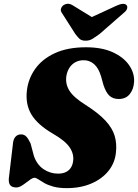

<svg xmlns="http://www.w3.org/2000/svg" viewBox="-20 -960 714 993"><path d="M325.5 13Q284 13 255.5 5Q227 -3 208.5 -13.8Q190 -24.5 178.2 -32.5Q166.5 -40.5 158.5 -40.5Q150 -40.5 139 -33Q128 -25.5 115.2 -15.5Q102.5 -5.5 89.5 2Q76.5 9.5 63.5 9.5Q43.5 9.5 33.8 -1.2Q24 -12 25.5 -36L46.5 -213Q48 -238.5 59.2 -251.8Q70.5 -265 88.5 -265Q105.5 -265 116.2 -253.5Q127 -242 138 -218.5L155.5 -153Q171 -108.5 205 -85.2Q239 -62 280.5 -62Q302.5 -62 318.8 -69.2Q335 -76.5 344.8 -90.2Q354.5 -104 357.5 -122.5Q364.5 -160.5 341.5 -196Q318.5 -231.5 253 -269Q175 -314.5 143 -367Q111 -419.5 119 -491Q126 -553 162.2 -604Q198.5 -655 264.2 -685.2Q330 -715.5 424.5 -715.5Q507.5 -715.5 563.8 -689.5Q620 -663.5 648 -622.5Q676 -581.5 673.5 -537Q671.5 -499 651.2 -473.5Q631 -448 594 -448Q565.5 -448 547.2 -463.8Q529 -479.5 515.5 -519L503 -564Q490.5 -607 467.2 -627.8Q444 -648.5 413 -648.5Q387.5 -648.5 368.5 -637.5Q349.5 -626.5 338 -607.8Q326.5 -589 323 -565Q317.5 -525.5 339 -491Q360.5 -456.5 421 -418.5Q489.5 -375 525.5 -336Q561.5 -297 573.2 -256.8Q585 -216.5 579.5 -170Q574 -117 540.8 -75.8Q507.5 -34.5 452.2 -10.8Q397 13 325.5 13ZM496 -846.5 358.5 -931Q332 -948.5 309 -933.5Q300 -927.5 295.8 -916.2Q291.5 -905 300.5 -892.5L369 -785Q380.5 -769.5 391 -759.5Q401.5 -749.5 422.5 -749.5Q443 -749.5 459 -759.5Q475 -769.5 496 -785L619 -892.5Q635 -905 637.5 -916.2Q640 -927.5 634.5 -933.5Q628 -940.5 614.8 -940Q601.5 -939.5 583.5 -931L400 -846.5Z"/></svg>

Font: Fraunces
Style: Italic
Weight: 900
Italic angle: -16°
Version: Version 1.000;[0bf87f6ff]